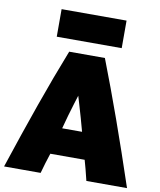

<svg xmlns="http://www.w3.org/2000/svg" viewBox="-110 -1019 924 1112"><g transform="rotate(10 352.5 -462.5)"><path d="M206 15C216 -23 230 -67 242 -104H444C449 -87 467 -21 475 15H714C621 -264 541 -488 457 -705H247C162 -489 83 -263 -9 15ZM161 -778H543V-940H161ZM284 -261C298 -314 313 -367 328 -415L343 -463L357 -416C371 -370 387 -313 401 -261Z"/></g></svg>

Font: Repo ExtraBlack
Style: Regular
Weight: 400
Designer: Stefan Peev
Foundry: Context Ltd
Version: Version 001.502